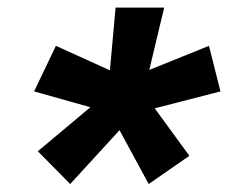

<svg xmlns="http://www.w3.org/2000/svg" viewBox="-20 -594 626 498"><path d="M162.1 -116.7 78.1 -201.7 214.4 -315.9 68.4 -356.9 125 -475.1 265.1 -411.6 279.8 -574.2H405.8L367.2 -412.6L522 -475.1L551.8 -356.9L381.3 -313L471.2 -189.9L365.7 -116.7L290 -256.3Z"/></svg>

Font: Cascadia Code PL SemiBold
Style: Italic
Weight: 600
Italic angle: -10°
Monospace: yes
Designer: Aaron Bell
Foundry: Saja Typeworks
Version: Version 2404.023; ttfautohint (v1.8.4)